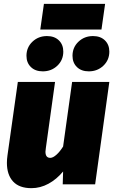

<svg xmlns="http://www.w3.org/2000/svg" viewBox="-20 -961 594 1001"><path d="M16 -112Q16 -130 19 -151L73 -534H267L219 -189Q217 -175 217 -170Q217 -138 242 -138Q256 -138 274 -154Q292 -170 309 -197L356 -534H550L476 0H307L309 -67Q275 -26 232.5 -3Q190 20 144 20Q80 20 48 -15Q16 -50 16 -112ZM118 -670Q118 -714 149 -743.5Q180 -773 225 -773Q264 -773 287 -750.5Q310 -728 310 -692Q310 -648 279 -618.5Q248 -589 203 -589Q164 -589 141 -611.5Q118 -634 118 -670ZM358 -670Q358 -714 389 -743.5Q420 -773 465 -773Q504 -773 527 -750.5Q550 -728 550 -692Q550 -648 519 -618.5Q488 -589 443 -589Q404 -589 381 -611.5Q358 -634 358 -670ZM509 -807H190L209 -941H528Z"/></svg>

Font: Fira Sans Black
Style: Italic
Weight: 900
Italic angle: -8°
Designer: Carrois Corporate & Edenspiekermann AG
Foundry: Carrois Corporate GbR & Edenspiekermann AG
Version: Version 4.203